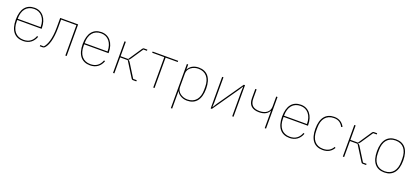

<svg xmlns="http://www.w3.org/2000/svg" viewBox="42 -1604 6241 2890"><g transform="rotate(20 3163.0 -159.0)"><path d="M272 12C139 12 60 -77 60 -253C60 -428 137 -518 268 -518C329 -518 380 -494 416 -450C452 -406 473 -343 473 -266V-256H83V-229C83 -92 151 -7 272 -7C357 -7 416 -48 447 -131L465 -124C434 -40 369 12 272 12ZM268 -499C149 -499 83 -414 83 -277V-275H450V-279C450 -346 432 -400 400 -439C368 -478 323 -499 268 -499Z M537 -19H594C615 -40 637 -77 653 -131C669 -185 680 -258 680 -355V-506H967V0H946V-487H701V-355C701 -259 690 -184 674 -128C658 -72 635 -34 614 -13C605 -4 594 0 580 0H537Z M1344 12C1211 12 1132 -77 1132 -253C1132 -428 1209 -518 1340 -518C1401 -518 1452 -494 1488 -450C1524 -406 1545 -343 1545 -266V-256H1155V-229C1155 -92 1223 -7 1344 -7C1429 -7 1488 -48 1519 -131L1537 -124C1506 -40 1441 12 1344 12ZM1340 -499C1221 -499 1155 -414 1155 -277V-275H1522V-279C1522 -346 1504 -400 1472 -439C1440 -478 1395 -499 1340 -499Z M1710 -506H1731V-275H1853L1996 -488C2005 -501 2011 -506 2026 -506H2076V-487H2019L1894 -301C1879 -278 1872 -270 1857 -267V-264C1872 -260 1881 -253 1897 -226L2026 -19H2083V0H2029C2017 0 2011 -3 2004 -14L1853 -256H1731V0H1710Z M2354 -487H2160V-506H2569V-487H2375V0H2354Z M2709 -506H2730V-428H2733C2744 -449 2762 -473 2790 -490C2817 -506 2853 -518 2897 -518C3030 -518 3109 -430 3109 -253C3109 -76 3030 12 2897 12C2853 12 2817 0 2790 -17C2762 -33 2744 -55 2733 -78H2730V200H2709ZM2897 -7C3018 -7 3086 -92 3086 -229V-277C3086 -414 3018 -499 2897 -499C2853 -499 2812 -485 2781 -461C2749 -437 2730 -403 2730 -363V-143C2730 -103 2749 -69 2781 -45C2812 -21 2853 -7 2897 -7Z M3274 -506H3295V-101L3292 -32H3296L3334 -93L3621 -506H3640V0H3619V-405L3622 -474H3618L3580 -413L3293 0H3274Z M4140 -278H4137C4117 -234 4068 -195 3977 -195C3869 -195 3805 -243 3805 -356V-506H3826V-360C3826 -253 3883 -214 3979 -214C4078 -214 4140 -265 4140 -346V-506H4161V0H4140Z M4538 12C4405 12 4326 -77 4326 -253C4326 -428 4403 -518 4534 -518C4595 -518 4646 -494 4682 -450C4718 -406 4739 -343 4739 -266V-256H4349V-229C4349 -92 4417 -7 4538 -7C4623 -7 4682 -48 4713 -131L4731 -124C4700 -40 4635 12 4538 12ZM4534 -499C4415 -499 4349 -414 4349 -277V-275H4716V-279C4716 -346 4698 -400 4666 -439C4634 -478 4589 -499 4534 -499Z M5069 12C4936 12 4859 -77 4859 -253C4859 -429 4936 -518 5069 -518C5149 -518 5203 -478 5234 -418L5216 -409C5184 -468 5141 -499 5069 -499C4948 -499 4882 -414 4882 -277V-229C4882 -92 4948 -7 5069 -7C5148 -7 5195 -39 5227 -95L5243 -84C5210 -27 5157 12 5069 12Z M5391 -506H5412V-275H5534L5677 -488C5686 -501 5692 -506 5707 -506H5757V-487H5700L5575 -301C5560 -278 5553 -270 5538 -267V-264C5553 -260 5562 -253 5578 -226L5707 -19H5764V0H5710C5698 0 5692 -3 5685 -14L5534 -256H5412V0H5391Z M6056 12C5923 12 5846 -77 5846 -253C5846 -429 5923 -518 6056 -518C6189 -518 6266 -429 6266 -253C6266 -77 6189 12 6056 12ZM6056 -7C6177 -7 6243 -92 6243 -229V-277C6243 -414 6177 -499 6056 -499C5935 -499 5869 -414 5869 -277V-229C5869 -92 5935 -7 6056 -7Z"/></g></svg>

Font: Plexus Sans Thin
Style: Regular
Weight: 250
Version: Version 2.001;PS 002.001;hotconv 1.0.70;makeotf.lib2.5.58329